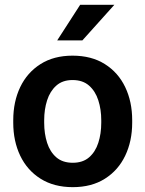

<svg xmlns="http://www.w3.org/2000/svg" viewBox="-20 -770 606 800"><path d="M35.2 -258.8V-269Q35.2 -346.2 64.2 -407Q93.3 -467.8 148.7 -502.9Q204.1 -538.1 282.2 -538.1Q361.3 -538.1 417 -502.9Q472.7 -467.8 501.7 -407Q530.8 -346.2 530.8 -269V-258.8Q530.8 -182.1 501.7 -121.3Q472.7 -60.5 417.2 -25.4Q361.8 9.8 283.2 9.8Q204.6 9.8 148.9 -25.4Q93.3 -60.5 64.2 -121.3Q35.2 -182.1 35.2 -258.8ZM164.1 -269V-258.8Q164.1 -212.9 176.3 -175Q188.5 -137.2 214.6 -114.5Q240.7 -91.8 283.2 -91.8Q325.2 -91.8 351.3 -114.5Q377.4 -137.2 389.6 -175Q401.9 -212.9 401.9 -258.8V-269Q401.9 -314 389.6 -352.1Q377.4 -390.1 351.1 -413.3Q324.7 -436.5 282.2 -436.5Q240.7 -436.5 214.6 -413.3Q188.5 -390.1 176.3 -352.1Q164.1 -314 164.1 -269ZM218.3 -601.6 314 -750H456.5L323.2 -601.6Z"/></svg>

Font: Vazirmatn FD SemiBold
Style: Regular
Weight: 600
Designer: Saber Rastikerdar
Foundry: Saber Rastikerdar
Version: Version 33.001